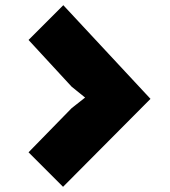

<svg xmlns="http://www.w3.org/2000/svg" viewBox="-20 -780 655 740"><path d="M560 -399 223 -60 90 -193 256 -363 308 -404 256 -446 90 -626 224 -760Z"/></svg>

Font: TypoPRO Sinkin Sans
Style: 900 X Black
Weight: 950
Designer: Keith Bates
Foundry: K-Type
Version: Sinkin Sans (version 1.0)  by Keith Bates   •   © 2014   www